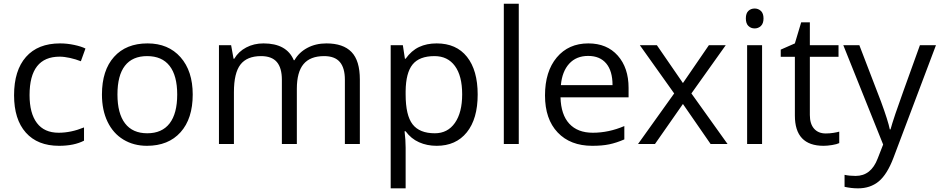

<svg xmlns="http://www.w3.org/2000/svg" viewBox="-20 -780 5091 1040"><path d="M299.8 9.8Q183.6 9.8 119.9 -61.8Q56.2 -133.3 56.2 -264.2Q56.2 -398.4 120.8 -471.7Q185.5 -544.9 305.2 -544.9Q343.8 -544.9 382.3 -536.6Q420.9 -528.3 442.9 -517.1L418 -448.2Q391.1 -459 359.4 -466.1Q327.6 -473.1 303.2 -473.1Q140.1 -473.1 140.1 -265.1Q140.1 -166.5 179.9 -113.8Q219.7 -61 297.9 -61Q364.7 -61 435.1 -89.8V-18.1Q381.3 9.8 299.8 9.8Z M1023.9 -268.1Q1023.9 -137.2 958 -63.7Q892.1 9.8 775.9 9.8Q704.1 9.8 648.4 -23.9Q592.8 -57.6 562.5 -120.6Q532.2 -183.6 532.2 -268.1Q532.2 -398.9 597.7 -471.9Q663.1 -544.9 779.3 -544.9Q891.6 -544.9 957.8 -470.2Q1023.9 -395.5 1023.9 -268.1ZM616.2 -268.1Q616.2 -165.5 657.2 -111.8Q698.2 -58.1 777.8 -58.1Q857.4 -58.1 898.7 -111.6Q939.9 -165 939.9 -268.1Q939.9 -370.1 898.7 -423.1Q857.4 -476.1 776.9 -476.1Q697.3 -476.1 656.7 -423.8Q616.2 -371.6 616.2 -268.1Z M1848.1 0V-348.1Q1848.1 -412.1 1820.8 -444.1Q1793.5 -476.1 1735.8 -476.1Q1660.2 -476.1 1624 -432.6Q1587.9 -389.2 1587.9 -298.8V0H1506.8V-348.1Q1506.8 -412.1 1479.5 -444.1Q1452.1 -476.1 1394 -476.1Q1317.9 -476.1 1282.5 -430.4Q1247.1 -384.8 1247.1 -280.8V0H1166V-535.2H1231.9L1245.1 -461.9H1249Q1272 -501 1313.7 -522.9Q1355.5 -544.9 1407.2 -544.9Q1532.7 -544.9 1571.3 -454.1H1575.2Q1599.1 -496.1 1644.5 -520.5Q1689.9 -544.9 1748 -544.9Q1838.9 -544.9 1884 -498.3Q1929.2 -451.7 1929.2 -349.1V0Z M2345.2 9.8Q2293 9.8 2249.8 -9.5Q2206.5 -28.8 2177.2 -68.8H2171.4Q2177.2 -22 2177.2 20V240.2H2096.2V-535.2H2162.1L2173.3 -461.9H2177.2Q2208.5 -505.9 2250 -525.4Q2291.5 -544.9 2345.2 -544.9Q2451.7 -544.9 2509.5 -472.2Q2567.4 -399.4 2567.4 -268.1Q2567.4 -136.2 2508.5 -63.2Q2449.7 9.8 2345.2 9.8ZM2333.5 -476.1Q2251.5 -476.1 2214.8 -430.7Q2178.2 -385.3 2177.2 -286.1V-268.1Q2177.2 -155.3 2214.8 -106.7Q2252.4 -58.1 2335.4 -58.1Q2404.8 -58.1 2444.1 -114.3Q2483.4 -170.4 2483.4 -269Q2483.4 -369.1 2444.1 -422.6Q2404.8 -476.1 2333.5 -476.1Z M2790 0H2709V-759.8H2790Z M3188 9.8Q3069.3 9.8 3000.7 -62.5Q2932.1 -134.8 2932.1 -263.2Q2932.1 -392.6 2995.8 -468.8Q3059.6 -544.9 3167 -544.9Q3267.6 -544.9 3326.2 -478.8Q3384.8 -412.6 3384.8 -304.2V-252.9H3016.1Q3018.6 -158.7 3063.7 -109.9Q3108.9 -61 3190.9 -61Q3277.3 -61 3361.8 -97.2V-24.9Q3318.8 -6.3 3280.5 1.7Q3242.2 9.8 3188 9.8ZM3166 -477.1Q3101.6 -477.1 3063.2 -435.1Q3024.9 -393.1 3018.1 -318.8H3297.9Q3297.9 -395.5 3263.7 -436.3Q3229.5 -477.1 3166 -477.1Z M3631.8 -273.9 3445.8 -535.2H3538.1L3679.2 -330.1L3819.8 -535.2H3911.1L3725.1 -273.9L3920.9 0H3829.1L3679.2 -216.8L3527.8 0H3436Z M4107.9 0H4026.9V-535.2H4107.9ZM4020 -680.2Q4020 -708 4033.7 -720.9Q4047.4 -733.9 4067.9 -733.9Q4087.4 -733.9 4101.6 -720.7Q4115.7 -707.5 4115.7 -680.2Q4115.7 -652.8 4101.6 -639.4Q4087.4 -626 4067.9 -626Q4047.4 -626 4033.7 -639.4Q4020 -652.8 4020 -680.2Z M4452.6 -57.1Q4474.1 -57.1 4494.1 -60.3Q4514.2 -63.5 4525.9 -66.9V-4.9Q4512.7 1.5 4487.1 5.6Q4461.4 9.8 4440.9 9.8Q4285.6 9.8 4285.6 -153.8V-472.2H4209V-511.2L4285.6 -544.9L4319.8 -659.2H4366.7V-535.2H4522V-472.2H4366.7V-157.2Q4366.7 -108.9 4389.6 -83Q4412.6 -57.1 4452.6 -57.1Z M4547.9 -535.2H4634.8L4752 -230Q4790.5 -125.5 4799.8 -79.1H4803.7Q4810.1 -104 4830.3 -164.3Q4850.6 -224.6 4962.9 -535.2H5049.8L4819.8 74.2Q4785.6 164.6 4740 202.4Q4694.3 240.2 4627.9 240.2Q4590.8 240.2 4554.7 231.9V167Q4581.5 172.9 4614.7 172.9Q4698.2 172.9 4733.9 79.1L4763.7 2.9Z"/></svg>

Font: f01899195
Style: Regular
Weight: 400
Foundry: Ascender Corporation
Version: Version 1.10